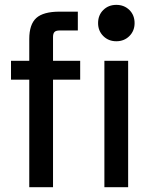

<svg xmlns="http://www.w3.org/2000/svg" viewBox="-20 -781 632 801"><path d="M102.1 0V-618.2Q102.1 -679.2 131.3 -705.8Q160.6 -732.4 228.5 -732.4H304.7V-653.8H228Q213.4 -653.8 207.3 -647.5Q201.2 -641.1 201.2 -626.5V0ZM25.9 -448.7V-527.3H314.5V-448.7ZM415.5 0V-527.3H514.6V0ZM465.3 -608.9Q432.6 -608.9 410.9 -630.6Q389.2 -652.3 389.2 -684.6Q389.2 -717.8 410.9 -739.3Q432.6 -760.7 465.3 -760.7Q498 -760.7 519.8 -739.3Q541.5 -717.8 541.5 -684.6Q541.5 -652.3 519.8 -630.6Q498 -608.9 465.3 -608.9Z"/></svg>

Font: Schibsted Grotesk Medium
Style: Regular
Weight: 500
Designer: Bakken & Baeck AS, Henrik Kongsvoll
Foundry: Schibsted ASA
Version: Version 1.100;gftools[0.9.25]